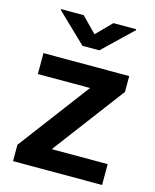

<svg xmlns="http://www.w3.org/2000/svg" viewBox="-113 -827 732 904"><g transform="rotate(15 253.0 -375.0)"><path d="M472.2 -101.6V0H74.7V-101.6ZM462.9 -451.2 123 0H38.1V-79.6L376 -528.3H462.9ZM415.5 -528.3V-426.3H44.9V-528.3ZM181.6 -750 253.9 -676.3 326.7 -750H437.5V-745.1L295.4 -608.9H213.4L71.3 -745.6V-750Z"/></g></svg>

Font: Roboto SemiBold
Style: Regular
Weight: 600
Designer: Christian Robertson
Foundry: Google
Version: Version 3.009; 2024